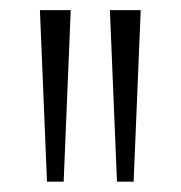

<svg xmlns="http://www.w3.org/2000/svg" viewBox="-20 -828 358 380"><path d="M73 -468.5 59 -808H120L106 -468.5ZM211.5 -468.5 197.5 -808H258.5L244.5 -468.5Z"/></svg>

Font: Encode Sans Condensed Light
Style: Regular
Weight: 300
Width: 3
Designer: Multiple Designers
Foundry: Impallari Type
Version: Version 3.000; ttfautohint (v1.8.3) -l 8 -r 50 -G 200 -x 14 